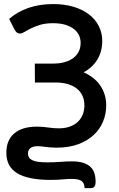

<svg xmlns="http://www.w3.org/2000/svg" viewBox="-20 -748 602 968"><path d="M406.5 200.5Q406 187.5 402.2 178.5Q398.5 169.5 390.5 164Q382.5 158.5 369.5 156.2Q356.5 154 338 154Q326 154 316 154.8Q306 155.5 295 156.5Q284 157.5 270.2 158.2Q256.5 159 237 159Q178.5 159 136 150.5Q93.5 142 66 125Q38.5 108 25.2 82.2Q12 56.5 12 22Q12 -41.5 52.2 -75.5Q92.5 -109.5 165.5 -109.5Q197 -109.5 223 -105.2Q249 -101 276 -101Q307.5 -101 331.5 -109.5Q355.5 -118 372 -133.5Q388.5 -149 397 -170.2Q405.5 -191.5 405.5 -216.5Q405.5 -245 395 -266.8Q384.5 -288.5 365.2 -303Q346 -317.5 318.2 -325Q290.5 -332.5 256 -332H156L155.5 -427.5H249Q280 -427.5 305.2 -434.5Q330.5 -441.5 348.5 -454.8Q366.5 -468 376.5 -487.2Q386.5 -506.5 386.5 -531.5Q386.5 -554 377.2 -572.2Q368 -590.5 350.2 -603.5Q332.5 -616.5 306.8 -623.8Q281 -631 248 -631Q209.5 -631 182.5 -622.8Q155.5 -614.5 136 -604.8Q116.5 -595 103.5 -587Q90.5 -579 81 -579Q72 -579 66 -583.2Q60 -587.5 54.5 -596.5L26 -652.5Q67 -688.5 123 -708Q179 -727.5 248 -727.5Q305 -727.5 350.8 -713.8Q396.5 -700 428.8 -675.2Q461 -650.5 478.2 -616.2Q495.5 -582 495.5 -541Q495.5 -489.5 471.5 -449Q447.5 -408.5 402 -383.5Q427.5 -372 448.2 -356Q469 -340 484 -319Q499 -298 507.2 -272.2Q515.5 -246.5 515.5 -216Q515.5 -175 500.2 -136.8Q485 -98.5 453.8 -68.8Q422.5 -39 375.2 -21.2Q328 -3.5 264 -3.5Q247 -3.5 233.8 -4.8Q220.5 -6 209.8 -7.2Q199 -8.5 189.5 -9.8Q180 -11 170.5 -11Q145 -11 133 -1.2Q121 8.5 121 26Q121 37 125.8 45.2Q130.5 53.5 142 59.2Q153.5 65 172.5 67.8Q191.5 70.5 220 70.5Q254 70.5 285.2 68Q316.5 65.5 341.5 65.5Q376.5 65.5 399.8 73Q423 80.5 436.8 94Q450.5 107.5 456.2 126.2Q462 145 462 167.5Q462 173.5 461.2 179.5Q460.5 185.5 458 190Q455.5 194.5 450.5 197.5Q445.5 200.5 437 200.5H406.5Z"/></svg>

Font: Lato SemiBold
Style: Regular
Weight: 600
Designer: Lukasz Dziedzic with Adam Twardoch and Botio Nikoltchev
Foundry: tyPoland Lukasz Dziedzic
Version: Version 2.015; 2015-08-06; http://www.latofonts.com/